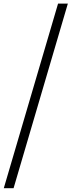

<svg xmlns="http://www.w3.org/2000/svg" viewBox="-70 -758 387 1040"><path d="M-49.5 261.5 244.5 -738.5H297.5L3.5 261.5Z"/></svg>

Font: Newsreader 24pt Medium
Style: Italic
Weight: 500
Italic angle: -17°
Designer: Hugues Gentile
Foundry: Production Type
Version: Version 1.003